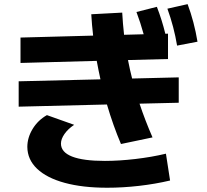

<svg xmlns="http://www.w3.org/2000/svg" viewBox="-20 -838 978 909"><path d="M68.4 -453.1 455.6 -462.4Q446.3 -504.4 438 -549.8L77.1 -540V-660.2L420.9 -669.4Q415 -720.2 412.1 -770.5L558.6 -778.3Q561.5 -725.6 567.4 -673.3L660.2 -675.8Q645 -731 626 -781.2L722.7 -805.7Q747.1 -742.7 762.7 -678.2L775.4 -678.7V-558.6L585.9 -553.7Q595.7 -503.9 605.5 -466.3L826.2 -471.7V-351.6L640.6 -347.2Q667 -268.1 702.1 -187.5L552.7 -156.2Q515.6 -243.7 486.3 -343.3L68.4 -333ZM772.5 -796.9 868.2 -818.4Q899.4 -734.9 915 -640.6L818.4 -622.1Q803.7 -710.9 772.5 -796.9ZM109.4 -142.6Q109.4 -186 134.3 -227.3Q159.2 -268.6 202.1 -293L331.1 -247.1Q301.8 -227.5 285.2 -203.6Q268.6 -179.7 268.6 -158.2Q268.6 -117.7 321 -96.9Q373.5 -76.2 476.6 -76.2Q543.5 -76.2 620.6 -85.2Q697.8 -94.2 765.6 -110.4L785.2 16.6Q714.8 33.2 637.9 42Q561 50.8 487.3 50.8Q371.1 50.8 286.1 27.6Q201.2 4.4 155.5 -39.1Q109.9 -82.5 109.4 -142.6Z"/></svg>

Font: Pretendard ExtraBold
Style: Regular
Weight: 800
Designer: Base glyphs from Inter by Rasmus Andersson; Hangeul glyphs from Noto Sans CJK(Source Han Sans) by Jang Soo-young and Kan
Foundry: Kil Hyung-jin
Version: Version 1.309